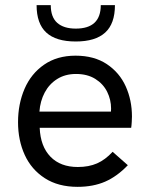

<svg xmlns="http://www.w3.org/2000/svg" viewBox="-20 -717 581 745"><path d="M50 -243Q50 -313.5 75.2 -372.2Q100.5 -431 151 -466Q201.5 -501 273 -501Q345.5 -501 394.8 -468Q444 -435 468 -381.5Q492 -328 492 -265Q492 -257.5 491.2 -244Q490.5 -230.5 489 -221H134Q137 -149 175.8 -109Q214.5 -69 282 -69Q324.5 -69 356.5 -83Q388.5 -97 417 -128L476 -76Q434.5 -32.5 388 -12.2Q341.5 8 281 8Q206 8 154 -25.5Q102 -59 76 -115.8Q50 -172.5 50 -243ZM410.5 -284 411 -296Q411 -330 395.8 -360.8Q380.5 -391.5 349.8 -410.8Q319 -430 275 -430Q233 -430 202 -410.5Q171 -391 153.5 -358Q136 -325 133 -284ZM122 -697H177Q177 -650.5 202.2 -628.2Q227.5 -606 274 -606Q371 -606 371 -697H426Q426 -625 388 -590.5Q350 -556 274 -556Q197 -556 159.5 -590.8Q122 -625.5 122 -697Z"/></svg>

Font: HK Grotesk
Style: Regular
Weight: 400
Designer: Alfredo Marco Pradil
Foundry: Hanken Design Co.
Version: Version 3.001